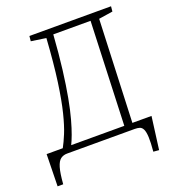

<svg xmlns="http://www.w3.org/2000/svg" viewBox="-153 -818 982 1094"><g transform="rotate(-20 338.0 -271.0)"><path d="M9 157 13 -37H111Q127 -66 145 -109.5Q163 -153 180.5 -223Q198 -293 213 -399.5Q228 -506 238 -659L148 -672L151 -703H646L643 -672L558 -659L533 -37H649L623 161L589 158Q594 103 592.5 71Q591 39 583.5 23.5Q576 8 563.5 4Q551 0 534 0H124Q101 0 84.5 12Q68 24 58 57.5Q48 91 43 157ZM162 -37H484L508 -665H282Q274 -549 262.5 -457Q251 -365 238 -295Q225 -225 211 -174.5Q197 -124 184.5 -90.5Q172 -57 162 -37Z"/></g></svg>

Font: Literata 18pt ExtraLight
Style: Italic
Weight: 250
Italic angle: -2°
Designer: Latin by Veronika Burian and Jose Scaglione. Greek by Irene Vlachou. Cyrillic by Vera Evstafieva
Foundry: TypeTogether
Version: Version 3.103;gftools[0.9.29]